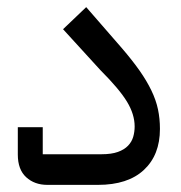

<svg xmlns="http://www.w3.org/2000/svg" viewBox="-20 -519 508 539"><path d="M113 0Q77 0 53.5 -21.5Q30 -43 30 -85V-162H100V-86H265Q293 -86 311 -92.5Q329 -99 339.5 -110Q350 -121 354 -135Q358 -149 358 -164Q358 -198 336.5 -233.5Q315 -269 262 -322L157 -437L222 -499L322 -384Q352 -349 372 -320.5Q392 -292 405 -265Q418 -238 423.5 -212Q429 -186 429 -157Q429 -84 384 -42Q339 0 255 0Z"/></svg>

Font: IBM Plex Sans Arabic
Style: Regular
Weight: 400
Designer: Mike Abbink, Paul van der Laan, Pieter van Rosmalen, Wael Morcos, Khajak Apelian
Foundry: Bold Monday
Version: Version 1.1